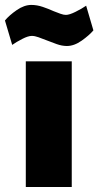

<svg xmlns="http://www.w3.org/2000/svg" viewBox="-60 -748 394 768"><path d="M43.2 0V-502.8H227V0ZM207.5 -564Q188.2 -564 166.7 -571.6Q145.2 -579.2 125 -587.3Q108.4 -593.9 93.7 -599.1Q78.9 -604.4 67.4 -604.4Q52.4 -604.4 28.9 -592.2Q5.3 -580.1 -11.2 -568.4L-40.2 -666.1Q-23.2 -686.7 6.8 -707.5Q36.9 -728.3 65.4 -728.3Q88 -728.3 111.1 -720.4Q134.2 -712.6 154.3 -703.4Q169.2 -697.4 181.9 -692.9Q194.6 -688.4 203.5 -688.4Q217.5 -688.4 242.3 -700.8Q267.1 -713.1 284.6 -725.2L313.6 -626.5Q296.6 -606.5 266.6 -585.3Q236.5 -564 207.5 -564Z"/></svg>

Font: TitilliumWeb ExtraLight
Style: Regular
Weight: 400
Designer: Mohamed Gaber, Accademia di Belle Arti di Urbino and others
Foundry: Kief Type Foundry, Accademia di Belle Arti di Urbino and others
Version: Version 3.000; ttfautohint (v1.8.2)